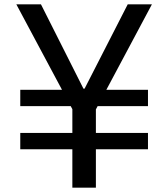

<svg xmlns="http://www.w3.org/2000/svg" viewBox="-20 -861 772 881"><path d="M312 0V-360L55 -841H168L363 -454H368L566 -841H677L420 -359V0ZM73 -176V-251H659V-176ZM73 -374V-449H659V-374Z"/></svg>

Font: Matangi SemiBold
Style: Regular
Weight: 600
Designer: Prashant Pant
Foundry: The Graphic Ant
Version: Version 3.002